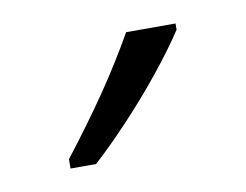

<svg xmlns="http://www.w3.org/2000/svg" viewBox="-35 -808 314 245"><g transform="rotate(-10 122.0 -685.5)"><path d="M204 -757Q189 -734 166 -705.5Q143 -677 118 -650.5Q93 -624 73 -606H40V-618Q71 -658 95 -693Q119 -728 140 -765H204Z"/></g></svg>

Font: Noto Sans Hebrew ExtraCondensed Light
Style: Regular
Weight: 300
Width: 2
Designer: Monotype Design Team
Foundry: Monotype Imaging Inc.
Version: Version 2.004; ttfautohint (v1.8.4.7-5d5b)